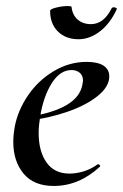

<svg xmlns="http://www.w3.org/2000/svg" viewBox="-20 -604 407 636"><path d="M24 -134Q24 -157 29 -185Q39 -238 72.5 -287.5Q106 -337 157.5 -368Q209 -399 267 -399Q304 -399 323 -386.5Q342 -374 342 -351Q342 -317 303.5 -286Q265 -255 202.5 -233.5Q140 -212 71 -204L73 -217Q239 -242 253 -324Q255 -334 255 -337Q255 -354 244 -363Q233 -372 217 -372Q179 -372 151.5 -328.5Q124 -285 113 -218Q108 -186 108 -164Q108 -103 134 -66Q160 -29 210 -29Q233 -29 257.5 -36.5Q282 -44 304 -60H305Q308 -60 310.5 -57Q313 -54 311 -52Q242 12 158 12Q92 12 58 -29Q24 -70 24 -134ZM146 -568Q146 -574 166.5 -579Q187 -584 204 -584Q217 -584 217 -581Q220 -554 237.5 -539Q255 -524 281 -524Q324 -524 350 -577Q353 -580 356 -580Q360 -580 364 -578Q368 -576 367 -574Q345 -526 311 -500Q277 -474 240 -474Q198 -474 172 -499.5Q146 -525 146 -568Z"/></svg>

Font: Cormorant Infant SemiBold
Style: Italic
Weight: 600
Italic angle: -10°
Designer: Christian Thalmann (Catharsis Fonts)
Foundry: Catharsis Fonts
Version: Version 4.000